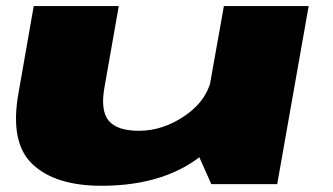

<svg xmlns="http://www.w3.org/2000/svg" viewBox="-20 -606 1095 632"><path d="M675.5 0H892.5L996 -586H717L630.5 -101ZM371 -586H91L40.5 -297.5Q12 -136.5 87 -65.5Q162 5.5 314 5.5Q533 5.5 661.2 -108.8Q789.5 -223 800 -283.5L678 -357.5Q665 -278.5 591.5 -227Q518 -175.5 437 -175.5Q366 -175.5 338 -208.5Q310 -241.5 324 -319.5Z"/></svg>

Font: Anybody ExtraExpanded Black
Style: Italic
Weight: 900
Width: 8
Italic angle: -10°
Version: Version 1.113;gftools[0.9.25]